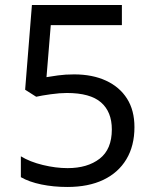

<svg xmlns="http://www.w3.org/2000/svg" viewBox="-20 -734 612 764"><path d="M275 -438Q348 -438 402 -413Q456 -388 485.5 -341.5Q515 -295 515 -228Q515 -154 483 -100.5Q451 -47 391.5 -18.5Q332 10 248 10Q193 10 144.5 0Q96 -10 63 -29V-112Q99 -90 150.5 -77.5Q202 -65 249 -65Q328 -65 376.5 -102.5Q425 -140 425 -219Q425 -289 382 -326.5Q339 -364 246 -364Q218 -364 182 -359Q146 -354 124 -349L80 -377L107 -714H465V-634H182L165 -427Q182 -430 211 -434Q240 -438 275 -438Z"/></svg>

Font: Noto Sans Meetei Mayek
Style: Regular
Weight: 400
Designer: Monotype Design Team and Neelakash Kshetrimayum
Foundry: Monotype Imaging Inc.
Version: Version 2.002